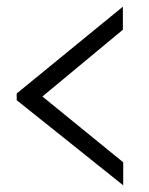

<svg xmlns="http://www.w3.org/2000/svg" viewBox="-20 -569 447 575"><path d="M30 -269V-289L348 -549V-480L107 -280L349 -83V-14Z"/></svg>

Font: Zilla Slab Regular
Style: Regular
Weight: 400
Designer: Typotheque.com
Foundry: Typotheque type foundry
Version: Version 1.0; 2017